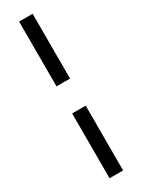

<svg xmlns="http://www.w3.org/2000/svg" viewBox="-203 -624 591 798"><g transform="rotate(-30 92.5 -225.0)"><path d="M60 -290V-601H125V-290ZM60 151V-160H125V151Z"/></g></svg>

Font: Darker Grotesque Medium
Style: Regular
Weight: 500
Designer: Gabriel Lam
Foundry: TypeRant
Version: Version 1.000;gftools[0.9.28]